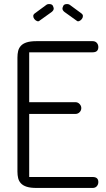

<svg xmlns="http://www.w3.org/2000/svg" viewBox="-20 -927 525 947"><path d="M160 0Q130 0 111.5 -6Q93 -12 83 -23Q73 -34 69.5 -48.5Q66 -63 66 -81V-643Q66 -661 69.5 -675.5Q73 -690 83 -701Q93 -712 111.5 -718Q130 -724 160 -724H437Q450 -724 457.5 -715.5Q465 -707 465 -695Q465 -669 437 -669H124V-423H352Q364 -423 372.5 -414Q381 -405 381 -394Q381 -382 372.5 -373.5Q364 -365 352 -365H124V-54H437Q465 -54 465 -29Q465 -17 457.5 -8.5Q450 0 437 0ZM380 -862Q389 -856 389 -848Q389 -840 383.5 -833Q378 -826 370.5 -823Q363 -820 358 -825L298 -868Q288 -876 288 -885Q288 -889 292 -898Q296 -907 311 -907Q318 -907 323 -904ZM153 -862Q144 -856 144 -848Q144 -840 149.5 -833Q155 -826 162.5 -823Q170 -820 175 -825L235 -868Q245 -876 245 -885Q245 -889 241 -898Q237 -907 222 -907Q214 -907 210 -904Z"/></svg>

Font: VDS
Style: Thin
Weight: 100
Width: 0
Designer: artmaker
Foundry: artmaker
Version: Version 1.000 2012 initial release